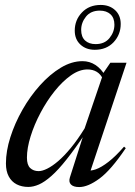

<svg xmlns="http://www.w3.org/2000/svg" viewBox="-20 -747 546 777"><path d="M263 -29.5 321.5 -212.5H329Q284.5 -146 250.2 -102.8Q216 -59.5 188.2 -35Q160.5 -10.5 137.8 -0.5Q115 9.5 94.5 9.5Q68 9.5 47.5 -1Q27 -11.5 15.5 -32.8Q4 -54 4 -85.5Q4 -135.5 22 -192Q40 -248.5 71 -303Q102 -357.5 142 -402Q182 -446.5 226 -473Q270 -499.5 314 -499.5Q342.5 -499.5 366 -484.2Q389.5 -469 407 -439L399 -423Q388 -446.5 371.8 -456.2Q355.5 -466 334 -466Q301 -466 266.8 -441.8Q232.5 -417.5 200.8 -377.8Q169 -338 143.8 -290.2Q118.5 -242.5 103.8 -195Q89 -147.5 89 -109Q89 -79.5 102.2 -67Q115.5 -54.5 136.5 -54.5Q151 -54.5 171.2 -64.5Q191.5 -74.5 215.5 -95Q239.5 -115.5 266.8 -148.5Q294 -181.5 322.5 -227.5L399.5 -453.5L426.5 -493H492L341.5 -41.5L331.5 -58Q345.5 -54 367.8 -61.8Q390 -69.5 419 -92Q448 -114.5 482 -153.5L489 -147.5Q429.5 -59 382.8 -24.5Q336 10 300.5 10Q277 10 267 -0.5Q257 -11 263 -29.5ZM387.5 -727Q423 -727 445.8 -706Q468.5 -685 468.5 -650Q468.5 -607 439.8 -576.2Q411 -545.5 363.5 -545.5Q328 -545.5 305.2 -566.8Q282.5 -588 282.5 -623Q282.5 -666 311.5 -696.5Q340.5 -727 387.5 -727ZM367 -568.5Q403.5 -568.5 423.2 -593Q443 -617.5 443 -647Q443 -674.5 427 -689.2Q411 -704 384 -704Q347.5 -704 328 -679.8Q308.5 -655.5 308.5 -626Q308.5 -598 324.2 -583.2Q340 -568.5 367 -568.5Z"/></svg>

Font: Newsreader 60pt
Style: Italic
Weight: 400
Italic angle: -17°
Designer: Hugues Gentile
Foundry: Production Type
Version: Version 1.003